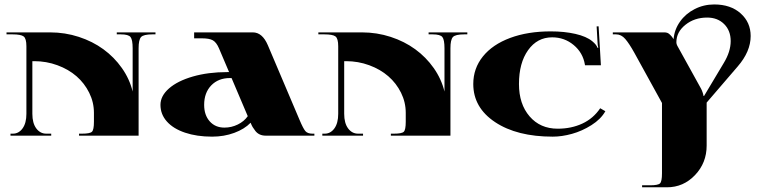

<svg xmlns="http://www.w3.org/2000/svg" viewBox="-20 -597 3353 845"><path d="M96.2 -393.4Q96.2 -427.4 84.1 -436.6Q72.1 -445.8 35 -445.8H8.7V-454.5H200.6Q266.2 -454.5 326.9 -434.7Q387.7 -414.8 435.1 -380.2Q482.5 -345.7 516.4 -297.6Q550.3 -249.6 563.8 -194.1V-384.6Q563.8 -421.8 554.6 -433.8Q545.5 -445.8 511.4 -445.8H493.9V-454.5H664.3V-445.8H651.2Q611.5 -445.8 600.7 -433.8Q590 -421.8 590 -384.6V0H327.8V-8.7H340.9Q376.3 -8.7 384.8 -17.3Q393.4 -25.8 393.4 -61.2V-100.5Q393.4 -146.9 372.6 -188.8Q351.8 -230.8 316.7 -261.4Q281.5 -292 232.7 -309.9Q184 -327.8 130.7 -327.8H122.4V-96.2Q122.4 -55.1 139.6 -31.9Q156.9 -8.7 183.6 -8.7H205.4V0H26.2V-8.7H36.7Q62.5 -8.7 79.3 -31.9Q96.2 -55.1 96.2 -96.2Z M834.4 -428.3V-454.5H1092.7Q1134.6 -454.5 1158.7 -398.2L1298.1 -69.9Q1314.2 -31.5 1323.9 -20.1Q1333.5 -8.7 1355.3 -8.7H1363.6V0H1149Q1134.6 0 1123.3 -5.2Q1111.9 -10.5 1104 -20.5Q1096.2 -30.6 1091.8 -38Q1087.4 -45.5 1083 -56.8Q1055.9 -28.8 1010.9 -12.2Q965.9 4.4 913.5 4.4Q846.2 4.4 794.4 -13.1Q742.6 -30.6 714.4 -62.3Q686.2 -94 686.2 -135.5Q686.2 -174.8 723.8 -207.8Q761.4 -240.8 828.9 -260.3Q896.4 -279.7 979 -279.7H988.2L943.6 -384.6Q932.3 -410.8 916.7 -419.6Q901.2 -428.3 868.9 -428.3ZM1070.4 -85.7 999.1 -253.5H992.1Q941 -253.5 909.7 -221.2Q878.5 -188.8 878.5 -135.5Q878.5 -90.5 903 -62.9Q927.4 -35.4 967.7 -35.4Q998.7 -35.4 1026.4 -49Q1054.2 -62.5 1070.4 -85.7Z M1468.5 -393.4Q1468.5 -427.4 1456.5 -436.6Q1444.5 -445.8 1407.3 -445.8H1381.1V-454.5H1573Q1638.5 -454.5 1699.3 -434.7Q1760.1 -414.8 1807.5 -380.2Q1854.9 -345.7 1888.8 -297.6Q1922.6 -249.6 1936.2 -194.1V-384.6Q1936.2 -421.8 1927 -433.8Q1917.8 -445.8 1883.7 -445.8H1866.3V-454.5H2036.7V-445.8H2023.6Q1983.8 -445.8 1973.1 -433.8Q1962.4 -421.8 1962.4 -384.6V0H1700.2V-8.7H1713.3Q1748.7 -8.7 1757.2 -17.3Q1765.7 -25.8 1765.7 -61.2V-100.5Q1765.7 -146.9 1745 -188.8Q1724.2 -230.8 1689 -261.4Q1653.8 -292 1605.1 -309.9Q1556.4 -327.8 1503.1 -327.8H1494.8V-96.2Q1494.8 -55.1 1512 -31.9Q1529.3 -8.7 1555.9 -8.7H1577.8V0H1398.6V-8.7H1409.1Q1434.9 -8.7 1451.7 -31.9Q1468.5 -55.1 1468.5 -96.2Z M2062.9 -227.3Q2062.9 -295.9 2105.3 -348.6Q2147.7 -401.2 2225.3 -430.1Q2302.9 -458.9 2403.8 -458.9Q2463.7 -458.9 2512.5 -447.8Q2561.2 -436.6 2586.5 -415.6Q2605.3 -400.3 2609.7 -386.4L2613.2 -387.2Q2610.1 -396.9 2609.7 -411.7L2605.8 -480.8L2614.5 -481.2L2624.6 -309.9H2554.6L2554.2 -312.5Q2545.5 -364.9 2504.8 -398.8Q2464.2 -432.7 2410 -432.7Q2344.4 -432.7 2304.2 -376.3Q2264 -319.9 2264 -227.3Q2264 -139 2310.8 -84.8Q2357.5 -30.6 2434.4 -30.6Q2494.3 -30.6 2542.8 -53.1Q2591.3 -75.6 2621.5 -120.6L2644.2 -107.5Q2624.6 -72.6 2583 -46.3Q2541.5 -20.1 2497.2 -7.9Q2452.8 4.4 2412.6 4.4Q2255.2 4.4 2159.1 -59.4Q2062.9 -123.3 2062.9 -227.3Z M3090 -145.5V43.7Q3090 119.8 3038.9 173.5Q2987.8 227.3 2915.2 227.3H2805.9V218.5H2840.9Q2876.3 218.5 2884.8 210Q2893.4 201.5 2893.4 166.1V-143.8L2771.9 -364.5Q2749.1 -405.6 2731.6 -425.7Q2714.2 -445.8 2691.4 -445.8H2677V-454.5H2906.5Q2913.5 -453.7 2917.8 -452.1Q2922.2 -450.6 2929.4 -443.8Q2936.6 -437.1 2944.5 -424.8Q2948 -466.8 2972.7 -501.7Q2997.4 -536.7 3037.2 -557Q3076.9 -577.4 3123.3 -577.4Q3195.8 -577.4 3239.7 -538Q3283.7 -498.7 3283.7 -438.4Q3283.7 -370.2 3226.4 -304.2ZM3065.6 -206.3Q3069.1 -199.7 3072.6 -189.2Q3076 -178.8 3076 -174.8H3078.7L3165.2 -319.5Q3195.8 -369.8 3195.8 -416.1Q3195.8 -462.4 3167 -491Q3138.1 -519.7 3092.2 -519.7Q3036.3 -519.7 2996.5 -487.8Q2956.7 -455.9 2956.7 -410.8Q2956.7 -403.4 2960.7 -396Z"/></svg>

Font: Wabroye
Style: Medium
Weight: 500
Designer: gluk
Foundry: gluk
Version: Version 0.14